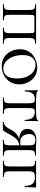

<svg xmlns="http://www.w3.org/2000/svg" viewBox="863 -1313 463 2229"><g transform="rotate(90 1094.5 -198.5)"><path d="M484.6 -12Q486.6 -12 486.6 -6Q486.6 0 484.6 0Q465.2 0 441.7 -1Q418.2 -2 394.4 -2Q369.4 -2 345.4 -1Q321.4 0 303.2 0Q300.4 0 300.4 -6Q300.4 -12 303.2 -12Q342.4 -12 353.6 -25Q364.8 -38 364.8 -81V-305Q364.8 -335.9 363 -348.3Q361.2 -360.8 351.1 -363.7Q341 -366.6 317.2 -366.6H201.4Q176.7 -366.6 166.6 -363.6Q156.6 -360.6 154.3 -347.7Q152 -334.8 152 -303V-81Q152 -38 162.7 -25Q173.3 -12 213.2 -12Q215.4 -12 215.4 -6Q215.4 0 213.2 0Q194.4 0 171.4 -1Q148.4 -2 125.4 -2Q99.7 -2 75.6 -1Q51.5 0 32 0Q29 0 29 -6Q29 -12 32 -12Q73.4 -12 84.6 -25Q95.8 -38 95.8 -81V-305Q95.8 -349 84.6 -361.5Q73.4 -374 33 -374Q30 -374 30 -380Q30 -386 33 -386H484.6Q486.6 -386 486.6 -380Q486.6 -374 484.6 -374Q443.4 -374 432.2 -360Q421 -346 421 -303V-81Q421 -38 432.2 -25Q443.4 -12 484.6 -12Z M747.4 13Q687.6 13 643.6 -16Q599.6 -45 575.8 -93.5Q552 -142 552 -198Q552 -250 571.2 -288Q590.4 -326 622.2 -350.5Q654 -375 691.4 -387Q728.8 -399 765.2 -399Q826 -399 869.5 -369Q913 -339 936.2 -292Q959.4 -245 959.4 -192.8Q959.4 -129.4 930.1 -83.3Q900.8 -37.2 852.8 -12.1Q804.8 13 747.4 13ZM775.8 -5.6Q828.6 -5.6 859.8 -43.4Q891 -81.2 891 -165Q891 -228.4 870.5 -276.6Q850 -324.8 814.2 -352.2Q778.4 -379.6 732 -379.6Q678.6 -379.6 648.9 -341Q619.2 -302.4 619.2 -228.6Q619.2 -167.8 639 -116.7Q658.8 -65.6 694.2 -35.6Q729.6 -5.6 775.8 -5.6Z M1114 0Q1111.8 0 1111.8 -6Q1111.8 -12 1114 -12Q1155.4 -12 1167 -25Q1178.6 -38 1178.6 -81V-303Q1178.6 -343.6 1169.6 -357.4Q1160.6 -371.2 1129.2 -371.2Q1091.4 -371.2 1068.2 -347.5Q1045 -323.8 1041 -255.4Q1040.8 -253.2 1034.9 -253.2Q1029 -253.2 1029 -255.4Q1029 -269.4 1029 -297.8Q1029 -326.2 1028.5 -356.2Q1028 -386.2 1028 -405Q1028 -410 1034 -410Q1040 -410 1040 -405Q1040 -391.2 1086.1 -388.1Q1132.2 -385 1207 -385Q1256 -385 1293.4 -386.1Q1330.8 -387.2 1352 -391.6Q1373.2 -396 1373.2 -405Q1373.2 -410 1379.2 -410Q1385.2 -410 1385.2 -405Q1385.2 -386.2 1385.2 -356.2Q1385.2 -326.2 1384.7 -297.8Q1384.2 -269.4 1384.2 -255.4Q1384.2 -253.2 1378.3 -253.2Q1372.4 -253.2 1372.2 -255.4Q1368.4 -323.8 1343.9 -347.5Q1319.4 -371.2 1281.8 -371.2Q1251.4 -371.2 1243.1 -357.4Q1234.8 -343.6 1234.8 -303V-81Q1234.8 -38 1246 -25Q1257.2 -12 1297.6 -12Q1300.6 -12 1300.6 -6Q1300.6 0 1297.6 0Q1279 0 1255.5 -1Q1232 -2 1207.4 -2Q1182.6 -2 1158.5 -1Q1134.4 0 1114 0Z M1785 -12Q1787.2 -12 1787.2 -6Q1787.2 0 1785 0Q1768 0 1745.5 -1Q1723 -2 1698.2 -2Q1671 -2 1648.5 -1Q1626 0 1606 0Q1604 0 1604 -6Q1604 -12 1606 -12Q1646.2 -12 1656.7 -25Q1667.2 -38 1667.2 -81V-193L1683 -191Q1655.4 -191 1632.6 -182.6Q1609.8 -174.2 1588.1 -150.7Q1566.4 -127.2 1541.4 -81Q1523.2 -46.8 1513 -29.3Q1502.8 -11.8 1496.7 -5.9Q1490.6 0 1483 0H1396.4Q1394.4 0 1394.4 -6Q1394.4 -12 1396.4 -12Q1421.8 -12 1438.8 -26.3Q1455.8 -40.6 1467.5 -61.2Q1479.2 -81.8 1490 -101Q1511.8 -140.6 1545.8 -166.3Q1579.8 -192 1624 -192L1631 -188Q1572.4 -188 1538.4 -200.5Q1504.4 -213 1490.2 -235Q1476 -257 1476 -285Q1476 -333 1511.4 -361Q1546.8 -389 1606 -389Q1623.2 -389 1651.1 -386.5Q1679 -384 1698.2 -384Q1723 -384 1744.6 -385Q1766.2 -386 1784 -386Q1786.2 -386 1786.2 -380Q1786.2 -374 1784 -374Q1747 -374 1734.9 -361.5Q1722.8 -349 1722.8 -305V-81Q1722.8 -38 1735.4 -25Q1748 -12 1785 -12ZM1536.2 -308Q1536.2 -262 1559.2 -232Q1582.2 -202 1628 -202Q1642 -202 1659 -204Q1676 -206 1686 -208L1667.2 -200V-303Q1667.2 -349 1655.2 -363Q1643.2 -377 1605 -377Q1536.2 -377 1536.2 -308Z M2148.2 -386Q2154.4 -386 2155.4 -384.5Q2156.4 -383 2156.4 -377Q2155.4 -347 2153.4 -311.5Q2151.4 -276 2151.4 -256Q2151.4 -254 2145.5 -254Q2139.6 -254 2139.4 -256Q2135.4 -320.2 2112.2 -346.1Q2089 -372 2038.6 -372Q1994.6 -372 1981.8 -357.8Q1969 -343.6 1969 -303V-81Q1969 -38 1980.2 -25Q1991.4 -12 2032.6 -12Q2034.6 -12 2034.6 -6Q2034.6 0 2032.6 0Q2013.2 0 1989.7 -1Q1966.2 -2 1942.4 -2Q1916.8 -2 1892.7 -1Q1868.6 0 1849 0Q1846 0 1846 -6Q1846 -12 1849 -12Q1890.4 -12 1901.6 -25Q1912.8 -38 1912.8 -81V-305Q1912.8 -349 1901.6 -361.5Q1890.4 -374 1850 -374Q1847 -374 1847 -380Q1847 -386 1850 -386Z"/></g></svg>

Font: Cormorant Light
Style: Regular
Weight: 300
Designer: Christian Thalmann (Catharsis Fonts)
Foundry: Catharsis Fonts
Version: Version 4.000